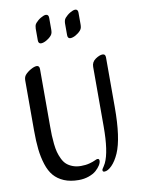

<svg xmlns="http://www.w3.org/2000/svg" viewBox="-105 -1055 836 1140"><g transform="rotate(-10 313.0 -485.0)"><path d="M561 -673.8V-374Q561 -186.5 522.9 -100.1Q503.9 -57.1 479.5 -32.5Q455.1 -7.8 434.1 -7.8Q423.8 -7.8 423.8 -18.1Q423.8 -22 426.8 -26.6Q429.7 -31.2 435.3 -39.6Q440.9 -47.9 444.8 -56.2Q476.1 -121.1 476.1 -272V-631.8Q476.1 -661.1 500.7 -678Q525.4 -694.8 543.9 -694.8Q561 -694.8 561 -673.8ZM163.1 -673.8V-328.1Q163.1 -296.4 163.8 -274.2Q164.6 -252 167.7 -222.2Q170.9 -192.4 176.3 -172.1Q181.6 -151.9 192.1 -129.9Q202.6 -107.9 217 -95Q231.4 -82 253.4 -73.5Q275.4 -64.9 303.2 -64.9Q332.5 -64.9 355 -71Q377.4 -77.1 389.4 -83Q401.4 -88.9 405.8 -88.9Q417 -88.9 417 -77.1Q417 -64.9 407.7 -49.8Q398.4 -34.7 381.8 -19.8Q365.2 -4.9 336.9 5.1Q308.6 15.1 275.9 15.1Q225.1 15.1 187.7 -0.7Q150.4 -16.6 127 -43.9Q103.5 -71.3 89.6 -114.7Q75.7 -158.2 70.3 -206.8Q64.9 -255.4 64.9 -319.8V-622.1Q64.9 -642.6 75.2 -654.8Q87.9 -669.9 109.9 -682.4Q131.8 -694.8 146 -694.8Q163.1 -694.8 163.1 -673.8ZM269.5 -893.6Q269.5 -883.8 267.8 -875Q266.1 -866.2 259.3 -857.9Q252.9 -850.6 244.9 -844.2Q236.8 -837.9 228.5 -833.3Q220.2 -828.6 211.9 -825.9Q203.6 -823.2 196.8 -823.2Q179.7 -823.2 179.7 -844.2V-914.6Q179.7 -921.9 181.6 -930.9Q183.6 -939.9 189.9 -947.3Q196.3 -954.6 204.3 -961.4Q212.4 -968.3 221.2 -973.4Q230 -978.5 238 -981.7Q246.1 -984.9 252.4 -984.9Q269.5 -984.9 269.5 -963.9ZM446.3 -893.6Q446.3 -883.8 444.6 -875Q442.9 -866.2 436 -857.9Q429.7 -850.6 421.6 -844.2Q413.6 -837.9 405.3 -833.3Q397 -828.6 388.7 -825.9Q380.4 -823.2 373.5 -823.2Q356.4 -823.2 356.4 -844.2V-914.6Q356.4 -921.9 358.4 -930.9Q360.4 -939.9 366.7 -947.3Q373 -954.6 381.1 -961.4Q389.2 -968.3 397.9 -973.4Q406.7 -978.5 414.8 -981.7Q422.9 -984.9 429.2 -984.9Q446.3 -984.9 446.3 -963.9Z"/></g></svg>

Font: SirinStencil
Style: Regular
Weight: 400
Designer: Olga Karpushina (okarpush@gmail.com)
Foundry: Cyreal (www.cyreal.org)
Version: Version 1.002